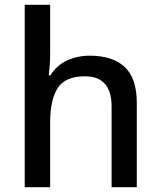

<svg xmlns="http://www.w3.org/2000/svg" viewBox="-20 -873 670 800"><path d="M189 -650Q189 -624 187 -599.5Q185 -575 183 -559H190Q216 -601 259.5 -621Q303 -641 354 -641Q449 -641 499.5 -594Q550 -547 550 -444V-93H445V-429Q445 -555 334 -555Q251 -555 220 -505.5Q189 -456 189 -364V-93H83V-853H189Z"/></svg>

Font: Noto Sans Telugu UI Medium
Style: Regular
Weight: 500
Designer: Jelle Bosma - Monotype Design Team
Foundry: Monotype Imaging Inc.
Version: Version 2.005; ttfautohint (v1.8.4.7-5d5b)